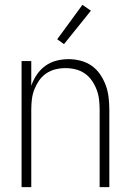

<svg xmlns="http://www.w3.org/2000/svg" viewBox="-20 -772 540 792"><path d="M69 0V-520H109V-418Q117 -442 131.5 -463.5Q146 -485 166.5 -500Q187 -515 212 -521.5Q237 -528 263 -528Q288 -528 313 -521.5Q338 -515 358.5 -500.5Q379 -486 393.5 -464.5Q408 -443 416.5 -419.5Q425 -396 428 -370.5Q431 -345 431 -320V0H391V-320Q391 -341 388.5 -362Q386 -383 378.5 -402.5Q371 -422 359 -439.5Q347 -457 329.5 -469Q312 -481 291.5 -486Q271 -491 250 -491Q229 -491 208.5 -486Q188 -481 170.5 -469Q153 -457 141 -439.5Q129 -422 121.5 -402.5Q114 -383 111.5 -362Q109 -341 109 -320V0ZM244 -590 216 -610 320 -752 355 -728Z"/></svg>

Font: Iosevka SS18 Extralight
Style: Regular
Weight: 200
Monospace: yes
Designer: Belleve Invis
Foundry: Belleve Invis
Version: Version 25.1.1; ttfautohint (v1.8.4)